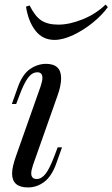

<svg xmlns="http://www.w3.org/2000/svg" viewBox="-20 -808 493 842"><path d="M166 -466Q166 -491 144 -491Q121 -491 103 -467Q85 -443 65 -389L51 -352H32L58 -425Q78 -482 111.5 -505Q145 -528 182 -528Q248 -528 248 -465Q248 -432 232 -388L125 -85Q117 -61 117 -48Q117 -23 141 -23Q162 -23 180 -46Q198 -69 219 -125L233 -162H252L226 -89Q206 -34 173.5 -10Q141 14 103 14Q33 14 33 -47Q33 -76 51 -126L158 -429Q166 -453 166 -466ZM443 -788 453 -777Q429 -743 388 -709.5Q347 -676 301.5 -654.5Q256 -633 219 -633Q167 -633 135.5 -673.5Q104 -714 94 -779L110 -784Q133 -737 161 -718.5Q189 -700 236 -700Q285 -700 343 -723.5Q401 -747 443 -788Z"/></svg>

Font: Playfair Display
Style: Italic
Weight: 400
Italic angle: -14°
Designer: Claus Eggers Sørensen
Foundry: Claus Eggers Sørensen
Version: Version 1.200; ttfautohint (v1.6)